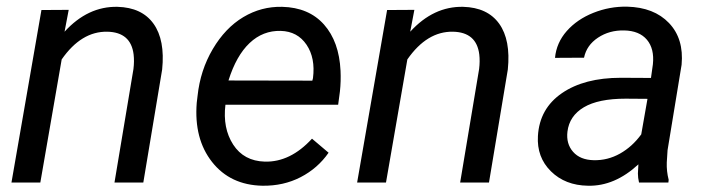

<svg xmlns="http://www.w3.org/2000/svg" viewBox="-20 -559 2171 588"><path d="M190.4 -528.8 177.7 -461.9Q249 -540 339.8 -538.1Q414.6 -536.1 450.2 -486.3Q485.8 -436.5 476.6 -346.2L418.9 0H330.6L388.7 -347.7Q391.6 -371.6 389.2 -392.1Q380.9 -460.4 308.6 -461.9Q229 -463.4 168.9 -377L103.5 0H15.1L106.9 -528.3Z M783.7 9.8Q685.1 7.8 629.4 -63Q573.7 -133.8 582.5 -244.1L585 -265.1Q593.3 -343.8 631.6 -408.7Q669.9 -473.6 725.1 -506.6Q780.3 -539.6 844.2 -538.1Q925.8 -536.1 972.2 -483.9Q1018.6 -431.6 1022.9 -342.3Q1024.4 -310.5 1021 -278.8L1015.6 -238.3H670.4Q661.6 -166.5 694.1 -116.2Q726.6 -65.9 791 -64Q869.1 -62 935.5 -134.3L986.3 -91.3Q953.1 -43.5 900.6 -16.4Q848.1 10.7 783.7 9.8ZM839.8 -464.4Q785.2 -465.8 744.4 -427.2Q703.6 -388.7 679.7 -312.5L936.5 -312L938.5 -319.8Q946.3 -381.3 918.7 -422.1Q891.1 -462.9 839.8 -464.4Z M1249 -528.8 1236.3 -461.9Q1307.6 -540 1398.4 -538.1Q1473.1 -536.1 1508.8 -486.3Q1544.4 -436.5 1535.2 -346.2L1477.5 0H1389.2L1447.3 -347.7Q1450.2 -371.6 1447.8 -392.1Q1439.5 -460.4 1367.2 -461.9Q1287.6 -463.4 1227.5 -377L1162.1 0H1073.7L1165.5 -528.3Z M1937 0Q1933.6 -14.2 1933.6 -27.8L1935.1 -55.7Q1862.3 11.7 1780.8 9.8Q1710.9 8.8 1667.2 -34.4Q1623.5 -77.6 1627.4 -142.6Q1632.3 -226.6 1700.9 -273.7Q1769.5 -320.8 1881.3 -320.8L1973.6 -320.3L1979.5 -362.3Q1984.4 -409.7 1961.2 -437.3Q1938 -464.8 1891.6 -465.8Q1846.2 -466.8 1811.3 -443.6Q1776.4 -420.4 1768.6 -382.3L1679.7 -381.8Q1684.1 -428.2 1715.8 -464.1Q1747.6 -500 1797.4 -519.8Q1847.2 -539.6 1900.4 -538.6Q1982.9 -536.6 2028.8 -488.5Q2074.7 -440.4 2067.4 -360.8L2024.4 -99.1L2022 -61.5Q2021 -34.7 2027.8 -8.3L2026.9 0ZM1798.3 -68.4Q1840.8 -67.4 1878.7 -88.6Q1916.5 -109.9 1943.8 -147.5L1962.9 -256.3L1896 -256.8Q1812.5 -256.8 1768.1 -230.5Q1723.6 -204.1 1717.8 -155.8Q1713.4 -118.7 1735.1 -94Q1756.8 -69.3 1798.3 -68.4Z"/></svg>

Font: TypoPRO Roboto
Style: Italic
Weight: 400
Italic angle: -12°
Designer: Google
Version: Version 2.136; 2016